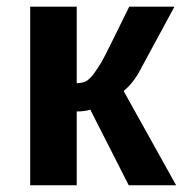

<svg xmlns="http://www.w3.org/2000/svg" viewBox="-20 -548 541 568"><path d="M207 -218.3V0H69.3V-528.3H207V-301.8Q227.5 -302.7 237.3 -309.3Q247.1 -315.9 258.3 -331.1Q263.7 -338.4 270.3 -348.4Q276.9 -358.4 283.7 -370.6Q290.5 -382.8 310.1 -422.4Q329.6 -461.9 362.3 -528.3H496.1L395.5 -342.3Q374.5 -302.2 345.7 -278.8L501 0H360.8L247.1 -223.6Q231 -218.3 207 -218.3Z"/></svg>

Font: Arimo
Style: Bold
Weight: 700
Designer: Steve Matteson
Foundry: Monotype Imaging Inc.
Version: Version 1.33